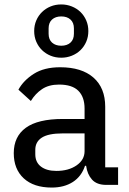

<svg xmlns="http://www.w3.org/2000/svg" viewBox="-20 -833 581 865"><path d="M459 0Q416 0 394.5 -24Q373 -48 368 -86H363Q347 -38 308 -13Q269 12 213 12Q132 12 87 -29.5Q42 -71 42 -143Q42 -218 96.5 -257.5Q151 -297 263 -297H361V-344Q361 -396 333 -424Q305 -452 246 -452Q200 -452 169.5 -431.5Q139 -411 119 -378L63 -429Q86 -471 132.5 -500.5Q179 -530 251 -530Q348 -530 401 -483.5Q454 -437 454 -352V-79H512V0ZM234 -63Q289 -63 325 -88Q361 -113 361 -152V-232H262Q198 -232 168.5 -213Q139 -194 139 -158V-138Q139 -102 164.5 -82.5Q190 -63 234 -63ZM256 -573Q230 -573 208 -582Q186 -591 169.5 -607Q153 -623 143.5 -645Q134 -667 134 -693Q134 -719 143.5 -741Q153 -763 169.5 -779Q186 -795 208 -804Q230 -813 256 -813Q281 -813 303.5 -804Q326 -795 342.5 -779Q359 -763 368.5 -741Q378 -719 378 -693Q378 -667 368.5 -645Q359 -623 342.5 -607Q326 -591 303.5 -582Q281 -573 256 -573ZM256 -627Q282 -627 297.5 -641Q313 -655 313 -681V-705Q313 -731 297.5 -745Q282 -759 256 -759Q230 -759 214.5 -745Q199 -731 199 -705V-681Q199 -655 214.5 -641Q230 -627 256 -627Z"/></svg>

Font: IBM Plex Sans Thai Text
Style: Regular
Weight: 450
Designer: Mike Abbink, Paul van der Laan, Pieter van Rosmalen, Ben Mitchell, Mark Frömberg
Foundry: Bold Monday
Version: Version 1.1